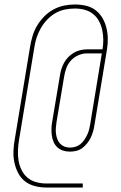

<svg xmlns="http://www.w3.org/2000/svg" viewBox="-20 -768 540 856"><path d="M186 68Q160 68 135 61.5Q110 55 91 40Q72 25 60.5 2.5Q49 -20 44 -44.5Q39 -69 40 -95.5Q41 -122 46 -148L114 -559Q118 -583 125 -607Q132 -631 145 -653Q158 -675 176.5 -694Q195 -713 218 -725.5Q241 -738 265.5 -743Q290 -748 314 -748Q314 -748 314 -748Q314 -748 314 -748Q339 -748 363 -742.5Q387 -737 405.5 -723Q424 -709 436 -689Q448 -669 454 -645.5Q460 -622 460.5 -597.5Q461 -573 457 -548L401 -210Q399 -196 395 -182Q391 -168 384.5 -154.5Q378 -141 368.5 -129Q359 -117 347 -108Q335 -99 320.5 -95.5Q306 -92 292 -92Q276 -92 261.5 -96.5Q247 -101 236 -111Q225 -121 219 -135Q213 -149 211 -164Q209 -179 209.5 -195Q210 -211 213 -227L247 -430Q249 -445 253.5 -459.5Q258 -474 265.5 -488Q273 -502 284.5 -513.5Q296 -525 309.5 -533Q323 -541 338.5 -544.5Q354 -548 368 -548H437Q441 -570 440.5 -592.5Q440 -615 435.5 -635.5Q431 -656 421 -674.5Q411 -693 394.5 -706Q378 -719 357 -724.5Q336 -730 314 -730Q292 -730 269.5 -725.5Q247 -721 226.5 -709Q206 -697 189.5 -679.5Q173 -662 161.5 -641.5Q150 -621 143 -599.5Q136 -578 133 -556L65 -145Q61 -122 60 -98.5Q59 -75 62.5 -53Q66 -31 76 -10.5Q86 10 102.5 24Q119 38 141 44Q163 50 186 50H349V68ZM292 -110Q304 -110 316 -113.5Q328 -117 338 -125Q348 -133 355.5 -144Q363 -155 368.5 -166.5Q374 -178 377 -189.5Q380 -201 382 -213L434 -530H368Q349 -530 330 -522Q311 -514 297 -499Q283 -484 276 -465Q269 -446 266 -427L232 -224Q230 -211 229 -198Q228 -185 229.5 -172.5Q231 -160 235.5 -148Q240 -136 248 -127.5Q256 -119 267.5 -114.5Q279 -110 292 -110Z"/></svg>

Font: Iosevka Slab Thin Oblique
Style: Regular
Weight: 100
Italic angle: -9°
Monospace: yes
Designer: Belleve Invis
Foundry: Belleve Invis
Version: Version 11.1.0; ttfautohint (v1.8.3)